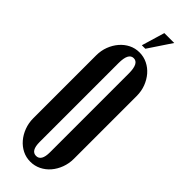

<svg xmlns="http://www.w3.org/2000/svg" viewBox="-287 -869 893 893"><g transform="rotate(45 159.5 -422.0)"><path d="M26 -556Q26 -588 36.5 -615.5Q47 -643 65 -664Q83 -685 107 -697Q131 -709 159 -709Q187 -709 211.5 -697Q236 -685 254 -664Q272 -643 282.5 -615.5Q293 -588 293 -556V-143Q293 -112 282.5 -84Q272 -56 254 -35Q236 -14 211.5 -2Q187 10 159 10Q131 10 107 -2Q83 -14 65 -35Q47 -56 36.5 -84Q26 -112 26 -143ZM125 -86Q125 -28 159 -28Q193 -28 193 -86V-605Q193 -671 159 -671Q125 -671 125 -605ZM143 -740 177 -854H242L166 -740Z"/></g></svg>

Font: Moniqa ExtBd Cond Paragraph
Style: Regular
Weight: 800
Width: 3
Designer: Rajesh Rajput
Foundry: Rajesh Rajput
Version: Version 1.000